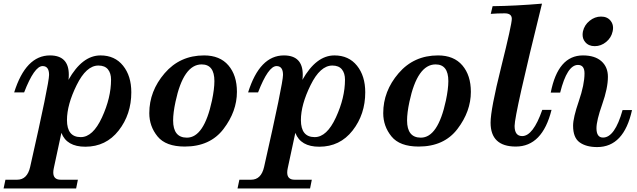

<svg xmlns="http://www.w3.org/2000/svg" viewBox="-67 -810 3564 1074"><path d="M384.8 -43Q452.6 -43 503.4 -153.1Q554.2 -263.2 554.2 -364.3Q554.2 -400.4 536.9 -421.9Q519.5 -443.4 483.4 -443.4Q415.5 -443.4 361.6 -333.7Q307.6 -224.1 307.6 -138.2Q307.6 -43 384.8 -43ZM358.9 244.1H-46.9L-36.6 195.3H28.8Q85.4 195.3 101.6 124Q207.5 -343.8 207.5 -391.1Q207.5 -440.4 171.4 -440.4Q125 -440.4 67.9 -293H12.2Q77.1 -500 212.4 -500Q317.9 -500 317.9 -392.1Q317.9 -373.5 315.9 -363.3Q393.1 -500 495.1 -500Q575.2 -500 621.3 -442.6Q667.5 -385.3 667.5 -293.9Q667.5 -170.4 596.7 -79.8Q525.9 10.7 410.2 10.7Q306.2 10.7 276.4 -66.9L233.9 130.9Q231 144 231 154.8Q231 195.3 272.5 195.3H368.7Z M966.3 9.8Q860.4 9.8 814.2 -46.9Q768.1 -103.5 768.1 -177.2Q768.1 -300.3 853.8 -400.1Q939.5 -500 1074.7 -500Q1163.1 -500 1210.7 -444.3Q1258.3 -388.7 1258.3 -296.4Q1258.3 -187 1183.3 -88.6Q1108.4 9.8 966.3 9.8ZM978.5 -40Q1074.2 -40 1118.7 -247.6Q1132.3 -312.5 1132.3 -356.4Q1132.3 -449.7 1061 -449.7Q959 -449.7 914.6 -240.2Q901.4 -178.7 901.4 -136.2Q901.4 -40 978.5 -40Z M1693.4 -43Q1761.2 -43 1812 -153.1Q1862.8 -263.2 1862.8 -364.3Q1862.8 -400.4 1845.5 -421.9Q1828.1 -443.4 1792 -443.4Q1724.1 -443.4 1670.2 -333.7Q1616.2 -224.1 1616.2 -138.2Q1616.2 -43 1693.4 -43ZM1667.5 244.1H1261.7L1272 195.3H1337.4Q1394 195.3 1410.2 124Q1516.1 -343.8 1516.1 -391.1Q1516.1 -440.4 1480 -440.4Q1433.6 -440.4 1376.5 -293H1320.8Q1385.7 -500 1521 -500Q1626.5 -500 1626.5 -392.1Q1626.5 -373.5 1624.5 -363.3Q1701.7 -500 1803.7 -500Q1883.8 -500 1929.9 -442.6Q1976.1 -385.3 1976.1 -293.9Q1976.1 -170.4 1905.3 -79.8Q1834.5 10.7 1718.8 10.7Q1614.7 10.7 1585 -66.9L1542.5 130.9Q1539.6 144 1539.6 154.8Q1539.6 195.3 1581.1 195.3H1677.2Z M2274.9 9.8Q2168.9 9.8 2122.8 -46.9Q2076.7 -103.5 2076.7 -177.2Q2076.7 -300.3 2162.4 -400.1Q2248 -500 2383.3 -500Q2471.7 -500 2519.3 -444.3Q2566.9 -388.7 2566.9 -296.4Q2566.9 -187 2491.9 -88.6Q2417 9.8 2274.9 9.8ZM2287.1 -40Q2382.8 -40 2427.2 -247.6Q2440.9 -312.5 2440.9 -356.4Q2440.9 -449.7 2369.6 -449.7Q2267.6 -449.7 2223.1 -240.2Q2210 -178.7 2210 -136.2Q2210 -40 2287.1 -40Z M2818.4 9.8Q2677.2 9.8 2677.2 -124Q2677.2 -197.8 2736.6 -435.5Q2795.9 -673.3 2795.9 -704.6Q2795.9 -735.4 2755.9 -735.4Q2715.3 -735.4 2678.2 -732.4L2688.5 -775.4Q2816.9 -776.9 2964.8 -789.6Q2811.5 -170.9 2811.5 -105.5Q2811.5 -48.8 2854 -48.8Q2915 -48.8 2966.3 -195.3H3018.1Q2966.8 9.8 2818.4 9.8Z M3202.6 -399.4Q3202.6 -446.8 3166 -446.8Q3105 -446.8 3066.4 -292H3013.7Q3054.2 -500 3193.8 -500Q3260.3 -500 3296.9 -467.8Q3333.5 -435.5 3333.5 -380.4Q3333.5 -316.9 3301.5 -226.3Q3269.5 -135.7 3269.5 -92.8Q3269.5 -40.5 3306.2 -40.5Q3372.1 -40.5 3415.5 -194.3H3468.3Q3422.9 12.7 3273.4 12.7Q3211.9 12.7 3175.3 -13.7Q3138.7 -40 3138.7 -106.9Q3138.7 -151.4 3170.7 -244.1Q3202.6 -336.9 3202.6 -399.4ZM3259.8 -551.8Q3225.1 -551.8 3206.1 -575.2Q3191.9 -592.3 3191.9 -615.7Q3191.9 -624.5 3193.8 -634.3Q3201.7 -669.9 3231 -693.6Q3260.3 -717.3 3294.9 -717.3Q3330.1 -717.3 3348.6 -693.8Q3362.3 -676.8 3362.3 -654.3Q3362.3 -644.5 3359.9 -634.3Q3352.5 -599.1 3323.7 -575.4Q3294.9 -551.8 3259.8 -551.8Z"/></svg>

Font: Munson
Style: Bold Italic
Weight: 700
Italic angle: -12°
Designer: Paul James MIller
Foundry: High-Logic / Made with FontCreator
Version: Version 2.10;May 5, 2019;FontCreator 11.5.0.2430 64-bit